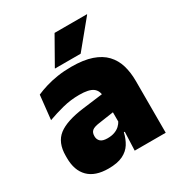

<svg xmlns="http://www.w3.org/2000/svg" viewBox="-166 -803 871 930"><g transform="rotate(-30 269.0 -338.0)"><path d="M498.5 0H325L330 -126L326.5 -130.5V-283.5L325 -301.5Q325 -336 302.8 -352.2Q280.5 -368.5 227 -368.5Q178.5 -368.5 133.8 -357Q89 -345.5 48 -330.5L62.5 -465Q87.5 -476 118 -485.2Q148.5 -494.5 184.5 -500Q220.5 -505.5 261 -505.5Q329.5 -505.5 375.2 -489.8Q421 -474 448 -445.2Q475 -416.5 486.8 -377Q498.5 -337.5 498.5 -290ZM172.5 12Q98.5 12 60.8 -25.8Q23 -63.5 23 -133V-145.5Q23 -219.5 68.2 -254.5Q113.5 -289.5 213 -302L338.5 -318L349 -217L242.5 -201.5Q213.5 -197.5 202.2 -187.8Q191 -178 191 -159V-157Q191 -139.5 202.8 -128.5Q214.5 -117.5 242 -117.5Q265 -117.5 281.8 -123.8Q298.5 -130 309.8 -140.5Q321 -151 327.5 -163.5L352.5 -103.5H324Q316.5 -70 300.2 -44Q284 -18 253.5 -3Q223 12 172.5 12ZM189.5 -539 274 -688H455V-686L333 -537.5H189.5Z"/></g></svg>

Font: Anek Devanagari ExtraBold
Style: Regular
Weight: 800
Designer: Kailash Malviya (Devanagari) & Yesha Goshar (Latin)
Foundry: Ek Type
Version: Version 1.003